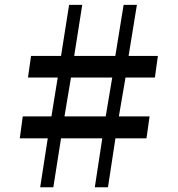

<svg xmlns="http://www.w3.org/2000/svg" viewBox="-20 -790 750 810"><path d="M181.5 -206.5H63.5L76 -299H197L223.5 -463H98L111 -554H237.5L271.5 -769.5H327L293 -554H466.5L501.5 -769.5H557.5L522.5 -554H646L633.5 -463H509.5L481.5 -299H611L598 -206.5H467L435.5 0H380L411.5 -206.5H237.5L205 0H149.5ZM426 -299 453.5 -463H279.5L252 -299Z"/></svg>

Font: Merriweather 36pt
Style: Bold
Weight: 700
Designer: Eben Sorkin
Foundry: Eben Sorkin
Version: Version 2.100